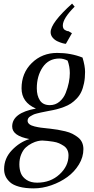

<svg xmlns="http://www.w3.org/2000/svg" viewBox="-20 -749 526 1070"><path d="M2.9 193.8Q2.9 133.3 46.4 87.9Q89.8 42.5 144 25.9Q47.9 8.3 47.9 -43.9Q47.9 -120.1 180.2 -144Q100.1 -178.7 100.1 -256.8Q100.1 -341.8 157.2 -397.9Q214.4 -454.1 298.8 -454.1Q374.5 -454.1 439.9 -428.2Q454.1 -381.3 454.1 -348.1Q454.1 -313.5 448.2 -285.2Q442.4 -256.8 432.6 -236.3Q422.9 -215.8 407.2 -199.5Q391.6 -183.1 375.5 -172.4Q359.4 -161.6 337.2 -153.3Q314.9 -145 296.1 -140.1Q277.3 -135.3 252 -130.9Q247.6 -129.9 231 -126.7Q214.4 -123.5 207 -121.8Q199.7 -120.1 185.8 -116.7Q171.9 -113.3 164.8 -109.6Q157.7 -106 149.4 -101.1Q141.1 -96.2 137.5 -89.8Q133.8 -83.5 133.8 -76.2Q133.8 -64.9 143.8 -56.9Q153.8 -48.8 173.3 -44.2Q192.9 -39.6 207.8 -37.6Q222.7 -35.6 246.6 -33.2Q253.4 -32.7 256.8 -32.2Q281.7 -29.3 301.3 -26.1Q320.8 -22.9 344 -17.3Q367.2 -11.7 383.8 -3.2Q400.4 5.4 415 16.8Q429.7 28.3 437.3 44.9Q444.8 61.5 444.8 82Q444.8 126.5 419.9 167.5Q395 208.5 355.5 237.3Q315.9 266.1 266.4 283.4Q216.8 300.8 168 300.8Q120.6 300.8 86.7 291.5Q52.7 282.2 35.4 266.1Q18.1 250 10.5 232.4Q2.9 214.8 2.9 193.8ZM87.9 167Q87.9 194.3 96.4 216.3Q105 238.3 128.2 253.7Q151.4 269 187 269Q261.2 269 311.5 222.9Q361.8 176.8 361.8 117.2Q361.8 99.6 355 85.9Q348.1 72.3 335 63.7Q321.8 55.2 308.6 49.3Q295.4 43.5 276.1 40.5Q256.8 37.6 245.1 36.4Q233.4 35.2 215.8 34.2Q204.6 34.2 190.2 37.4Q175.8 40.5 157.2 49.8Q138.7 59.1 123.5 73Q108.4 86.9 98.1 111.6Q87.9 136.2 87.9 167ZM185.1 -256.8Q185.1 -215.8 202.4 -189.5Q219.7 -163.1 257.8 -163.1Q288.6 -163.1 311.5 -182.4Q334.5 -201.7 346.2 -231.2Q357.9 -260.7 363.5 -288.8Q369.1 -316.9 369.1 -341.8Q369.1 -377 356.9 -411.1Q334 -422.9 311 -422.9Q251 -422.9 218 -374.3Q185.1 -325.7 185.1 -256.8ZM262.2 -569.8Q262.2 -621.1 381.8 -729L396 -711.9Q330.1 -646 330.1 -606.9Q330.1 -589.4 341.1 -582.3Q352.1 -575.2 361.8 -575.2L380.9 -564L347.2 -504.9Q340.8 -504.9 328.4 -508.3Q315.9 -511.7 300.3 -518.8Q284.7 -525.9 273.4 -539.3Q262.2 -552.7 262.2 -569.8Z"/></svg>

Font: Dehuti
Style: Bold-Italic
Weight: 700
Version: Version 1.2